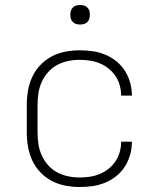

<svg xmlns="http://www.w3.org/2000/svg" viewBox="-20 -739 640 767"><path d="M298 8Q269 8 240.5 2.5Q212 -3 186.5 -16.5Q161 -30 141 -51Q121 -72 109 -98Q97 -124 92 -152.5Q87 -181 87 -210V-320Q87 -349 92 -377.5Q97 -406 109 -432Q121 -458 141 -479Q161 -500 186.5 -513.5Q212 -527 240.5 -532.5Q269 -538 298 -538Q324 -538 349.5 -534.5Q375 -531 399.5 -521Q424 -511 444.5 -494.5Q465 -478 479 -456Q493 -434 500 -408.5Q507 -383 507 -357H464Q464 -377 458.5 -397.5Q453 -418 441.5 -435Q430 -452 414 -465Q398 -478 378.5 -486Q359 -494 338.5 -497Q318 -500 298 -500Q274 -500 251 -495Q228 -490 207.5 -479Q187 -468 171.5 -450Q156 -432 146.5 -411Q137 -390 133.5 -366.5Q130 -343 130 -320V-210Q130 -187 133.5 -163.5Q137 -140 146.5 -119Q156 -98 171.5 -80Q187 -62 207.5 -51Q228 -40 251 -35Q274 -30 298 -30Q318 -30 338.5 -33Q359 -36 378.5 -44Q398 -52 414 -65Q430 -78 441.5 -95Q453 -112 458.5 -132.5Q464 -153 464 -173H507Q507 -147 500 -121.5Q493 -96 479 -74Q465 -52 444.5 -35.5Q424 -19 399.5 -9Q375 1 349.5 4.5Q324 8 298 8ZM300 -641Q292 -641 284.5 -643Q277 -645 271 -651Q265 -657 263 -664.5Q261 -672 261 -680Q261 -688 263 -695.5Q265 -703 271 -709Q277 -715 284.5 -717Q292 -719 300 -719Q308 -719 315.5 -717Q323 -715 329 -709Q335 -703 337 -695.5Q339 -688 339 -680Q339 -672 337 -664.5Q335 -657 329 -651Q323 -645 315.5 -643Q308 -641 300 -641Z"/></svg>

Font: Iosevka Curly XLtEx
Style: Regular
Weight: 200
Width: 7
Monospace: yes
Designer: Belleve Invis
Foundry: Belleve Invis
Version: Version 11.1.0; ttfautohint (v1.8.3)